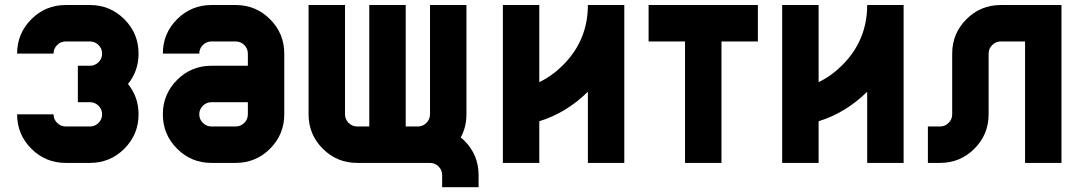

<svg xmlns="http://www.w3.org/2000/svg" viewBox="-20 -655 4337 772"><path d="M244.1 -488.3Q224.1 -488.3 209.7 -473.9Q195.3 -459.5 195.3 -439.5H48.8Q48.8 -520.5 106 -577.6Q163.1 -634.8 244.1 -634.8H341.8Q422.9 -634.8 480 -577.6Q537.1 -520.5 537.1 -439.5Q537.1 -369.6 494.6 -317.4Q537.1 -265.1 537.1 -195.3Q537.1 -114.3 480 -57.1Q422.9 0 341.8 0H244.1Q163.1 0 106 -57.1Q48.8 -114.3 48.8 -195.3H195.3Q195.3 -175.3 209.7 -160.9Q224.1 -146.5 244.1 -146.5H341.8Q361.8 -146.5 376.2 -160.9Q390.6 -175.3 390.6 -195.3Q390.6 -215.3 376.2 -229.7Q361.8 -244.1 341.8 -244.1H293V-390.6H341.8Q361.8 -390.6 376.2 -405Q390.6 -419.4 390.6 -439.5Q390.6 -459.5 376.2 -473.9Q361.8 -488.3 341.8 -488.3Z M830.1 -146.5H927.7Q947.8 -146.5 962.2 -160.9Q976.6 -175.3 976.6 -195.3V-244.1H830.1Q810.1 -244.1 795.7 -229.7Q781.2 -215.3 781.2 -195.3Q781.2 -175.3 795.7 -160.9Q810.1 -146.5 830.1 -146.5ZM927.7 0H830.1Q749 0 691.9 -57.1Q634.8 -114.3 634.8 -195.3Q634.8 -276.4 691.9 -333.5Q749 -390.6 830.1 -390.6H976.6V-439.5Q976.6 -459.5 962.2 -473.9Q947.8 -488.3 927.7 -488.3H830.1Q810.1 -488.3 795.7 -473.9Q781.2 -459.5 781.2 -439.5H634.8Q634.8 -520.5 691.9 -577.6Q749 -634.8 830.1 -634.8H927.7Q1008.8 -634.8 1065.9 -577.6Q1123 -520.5 1123 -439.5V-195.3Q1123 -114.3 1065.9 -57.1Q1008.8 0 927.7 0Z M1832.5 -102.5Q1840.3 -96.2 1847.2 -89.4Q1904.3 -32.2 1904.3 48.8V97.7H1757.8V48.8Q1757.8 28.8 1743.4 14.4Q1729 0 1709 0H1416Q1335 0 1277.8 -57.1Q1220.7 -114.3 1220.7 -195.3V-634.8H1367.2V-195.3Q1367.2 -175.3 1381.6 -160.9Q1396 -146.5 1416 -146.5H1464.8V-634.8H1611.3V-146.5H1660.2Q1680.2 -146.5 1694.6 -160.9Q1709 -175.3 1709 -195.3V-634.8H1855.5V-195.3Q1855.5 -144 1832.5 -102.5Z M2490.2 -634.8V0H2343.8V-286.1Q2256.8 -200.7 2148.4 -167.5V0H2002V-634.8H2148.4V-324.7Q2200.2 -349.6 2243.7 -393.1Q2343.8 -493.2 2343.8 -634.8Z M3027.3 -634.8V-488.3H2880.9V0H2734.4V-488.3H2587.9V-634.8Z M3613.3 -634.8V0H3466.8V-286.1Q3379.9 -200.7 3271.5 -167.5V0H3125V-634.8H3271.5V-324.7Q3323.2 -349.6 3366.7 -393.1Q3466.8 -493.2 3466.8 -634.8Z M4248 -634.8V0H4101.6V-488.3H4003.9Q3983.9 -488.3 3969.5 -473.9Q3955.1 -459.5 3955.1 -439.5V-195.3Q3955.1 -114.3 3897.9 -57.1Q3840.8 0 3759.8 0H3710.9V-146.5H3759.8Q3779.8 -146.5 3794.2 -160.9Q3808.6 -175.3 3808.6 -195.3V-439.5Q3808.6 -520.5 3865.7 -577.6Q3922.9 -634.8 4003.9 -634.8Z"/></svg>

Font: Audex
Style: Regular
Weight: 400
Designer: GGBotNet
Foundry: GGBotNet
Version: 1.00